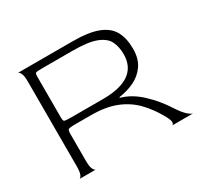

<svg xmlns="http://www.w3.org/2000/svg" viewBox="-128 -769 986 939"><g transform="rotate(-30 364.5 -300.0)"><path d="M71 0Q78 0 84.5 -14Q91 -28 91 -60V-540Q91 -572 84 -585.5Q77 -599 70 -600H377Q470 -600 522 -579.5Q574 -559 595.5 -519.5Q617 -480 617 -421Q617 -365 592 -329Q567 -293 527 -274Q487 -255 441 -249V-245Q500 -229 553 -179Q606 -129 643 -70Q667 -33 686 -16.5Q705 0 714 0H594Q602 0 603.5 -12.5Q605 -25 588 -55Q557 -111 516.5 -153Q476 -195 418 -218.5Q360 -242 275 -242H184Q153 -242 148 -237Q143 -232 143 -212V-60Q143 -28 150 -14Q157 0 164 0ZM184 -281H366Q564 -281 564 -421Q564 -464 548 -495Q532 -526 487 -543Q442 -560 356 -560H184Q153 -560 148 -557Q143 -554 143 -534V-308Q143 -288 148 -284.5Q153 -281 184 -281Z"/></g></svg>

Font: Red Rose Light
Style: Regular
Weight: 300
Designer: Jaikishan Patel
Version: Version 1.001; ttfautohint (v1.8.3)